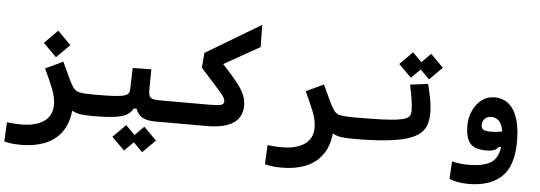

<svg xmlns="http://www.w3.org/2000/svg" viewBox="-56 -878 3628 1290"><g transform="rotate(5 1758.0 -233.0)"><path d="M442.9 -19Q433.1 72.3 389.9 129.4Q346.7 186.5 277.8 213.1Q209 239.7 122.1 239.7Q83 239.7 58.3 236.6Q33.7 233.4 6.3 227.1L12.7 97.2Q40.5 99.6 60.1 101.3Q79.6 103 112.3 103Q206.1 103 261.7 65.2Q317.4 27.3 317.4 -48.8Q317.4 -95.2 294.9 -153.3Q272.5 -211.4 236.3 -285.6L355 -341.8Q377.4 -294.4 390.6 -264.9Q403.8 -235.4 413.8 -215.8Q423.8 -196.3 435.5 -178.2Q446.3 -161.6 460.7 -153.3Q475.1 -145 503.7 -142.1Q532.2 -139.2 585.9 -139.2Q622.6 -139.2 622.6 -75.7Q622.6 -34.2 610.1 -14.6Q597.7 4.9 580.1 4.9Q531.2 4.9 500 0.2Q468.8 -4.4 442.9 -19ZM302.7 -367.2 213.4 -456.5 302.7 -546.4 392.1 -456.5Z M580.1 4.9 585.9 -139.2Q667 -139.2 713.9 -142.1Q760.7 -145 782.7 -151.6Q804.7 -158.2 811.3 -169.7Q817.9 -181.2 818.4 -198.7L822.8 -340.3L948.2 -342.3L946.8 -206.5Q946.8 -178.2 952.6 -163.6Q958.5 -148.9 975.8 -144Q993.2 -139.2 1028.3 -139.2H1171.9Q1208.5 -139.2 1208.5 -75.7Q1208.5 -34.2 1196 -14.6Q1183.6 4.9 1166 4.9H1007.3Q947.3 4.9 916.7 -13.4Q886.2 -31.7 872.6 -69.8H854Q838.9 -42.5 811.8 -26.1Q784.7 -9.8 730.7 -2.4Q676.8 4.9 580.1 4.9ZM935.1 217.8 874 156.7 813 217.8 727.1 132.3 813 45.9 874 107.4 935.1 45.9 1021 132.3Z M1166 4.9 1171.9 -139.2H1356Q1398.9 -139.2 1420.2 -142.3Q1441.4 -145.5 1448.2 -152.3Q1455.1 -159.2 1455.1 -170.9Q1455.1 -183.1 1446.8 -197.3Q1438.5 -211.4 1419.4 -233.4Q1400.4 -255.4 1367.7 -291.3Q1335 -327.1 1285.6 -382.3L1293.5 -482.9L1664.6 -704.6L1667 -555.2L1425.8 -419.4Q1490.2 -351.6 1525.9 -306.2Q1561.5 -260.7 1575.9 -225.8Q1590.3 -190.9 1590.3 -153.3Q1590.3 4.9 1352.1 4.9Z M2200.7 -19Q2190.9 72.3 2147.7 129.4Q2104.5 186.5 2035.6 213.1Q1966.8 239.7 1879.9 239.7Q1840.8 239.7 1816.2 236.6Q1791.5 233.4 1764.2 227.1L1770.5 97.2Q1798.3 99.6 1817.9 101.3Q1837.4 103 1870.1 103Q1963.9 103 2019.5 65.2Q2075.2 27.3 2075.2 -48.8Q2075.2 -95.2 2052.7 -153.3Q2030.3 -211.4 1994.1 -285.6L2112.8 -341.8Q2135.3 -294.4 2148.4 -264.9Q2161.6 -235.4 2171.6 -215.8Q2181.6 -196.3 2193.4 -178.2Q2204.1 -161.6 2218.5 -153.3Q2232.9 -145 2261.5 -142.1Q2290 -139.2 2343.8 -139.2Q2380.4 -139.2 2380.4 -75.7Q2380.4 -34.2 2367.9 -14.6Q2355.5 4.9 2337.9 4.9Q2289.1 4.9 2257.8 0.2Q2226.6 -4.4 2200.7 -19Z M2337.9 4.9Q2323.7 4.9 2316.7 -13.2Q2309.6 -31.2 2309.6 -75.7Q2309.6 -115.2 2320.6 -127.2Q2331.5 -139.2 2343.8 -139.2Q2448.2 -139.2 2516.4 -141.6Q2584.5 -144 2624.5 -149.7Q2664.6 -155.3 2683.8 -164.6Q2703.1 -173.8 2708.7 -187Q2714.4 -200.2 2714.4 -218.3Q2714.4 -247.6 2708 -290Q2701.7 -332.5 2689 -391.1L2809.1 -406.7Q2824.2 -347.2 2832.5 -302.2Q2840.8 -257.3 2840.8 -211.4Q2840.8 -168.5 2829.3 -133.8Q2817.9 -99.1 2787.6 -73Q2757.3 -46.9 2700.9 -29.8Q2644.5 -12.7 2555.7 -3.9Q2466.8 4.9 2337.9 4.9ZM2812.5 -437.5 2751.5 -498.5 2690.4 -437.5 2604.5 -522.9 2690.4 -609.4 2751.5 -547.9 2812.5 -609.4 2898.4 -522.9Z M3137.7 239.3Q3103 239.3 3068.1 233.4Q3033.2 227.5 3007.8 216.8L3015.1 98.6Q3043.9 104.5 3070.1 107.9Q3096.2 111.3 3128.9 111.3Q3217.8 111.3 3270.8 83.3Q3323.7 55.2 3335 -26.9H3319.3Q3311 -12.2 3291.5 -3.7Q3272 4.9 3236.8 4.9Q3155.3 4.9 3125.7 -34.2Q3096.2 -73.2 3096.2 -149.9Q3096.2 -204.1 3117.2 -251Q3138.2 -297.9 3175.5 -326.7Q3212.9 -355.5 3261.7 -355.5Q3348.1 -355.5 3393.1 -282.2Q3438 -209 3438 -71.8Q3438 92.3 3360.1 165.8Q3282.2 239.3 3137.7 239.3ZM3333 -131.8Q3323.7 -185.5 3301.3 -204.1Q3278.8 -222.7 3254.4 -222.7Q3224.6 -222.7 3208.3 -205.8Q3191.9 -189 3191.9 -163.1Q3191.9 -143.6 3204.1 -133.5Q3216.3 -123.5 3258.3 -123.5Q3278.8 -123.5 3296.4 -125.7Q3314 -127.9 3333 -131.8Z"/></g></svg>

Font: Cascadia Code NF
Style: Bold
Weight: 700
Monospace: yes
Designer: Aaron Bell
Foundry: Saja Typeworks
Version: Version 2404.023; ttfautohint (v1.8.4)